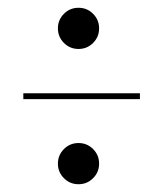

<svg xmlns="http://www.w3.org/2000/svg" viewBox="-20 -605 420 494"><path d="M219.5 -146.5Q204 -131 182 -131Q160 -131 144.5 -146.5Q129 -162 129 -184Q129 -206 144.5 -221.5Q160 -237 182 -237Q204 -237 219.5 -221.5Q235 -206 235 -184Q235 -162 219.5 -146.5ZM144.5 -569.5Q160 -585 182 -585Q204 -585 219.5 -569.5Q235 -554 235 -532Q235 -510 219.5 -494.5Q204 -479 182 -479Q160 -479 144.5 -494.5Q129 -510 129 -532Q129 -554 144.5 -569.5ZM40 -365H340V-350H40Z"/></svg>

Font: kawoszeh
Style: Medium
Weight: 500
Version: Version 000.030